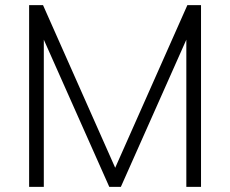

<svg xmlns="http://www.w3.org/2000/svg" viewBox="-20 -725 893 745"><path d="M93 0H150V-571L404 0H449L703 -571V0H760V-705H707L427 -74L147 -705H93Z"/></svg>

Font: Poppy and Pepper Light
Style: Regular
Weight: 300
Designer: Thy Ha
Foundry: Thy Ha
Version: Version 0.001;Glyphs 3.2 (3227)